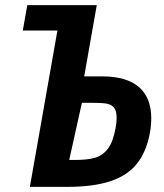

<svg xmlns="http://www.w3.org/2000/svg" viewBox="-20 -729 640 749"><path d="M204 -610H69L86.5 -709H357.5L308.5 -431H379.5Q473.5 -431 521.8 -389.5Q570 -348 570 -268Q570 -240.5 565 -212Q551.5 -137 514.2 -90.5Q477 -44 410.5 -22Q344 0 240.5 0H96.5ZM272 -105Q320.5 -105 350.5 -113.5Q380.5 -122 401 -149Q421.5 -176 431 -230Q435 -250.5 435 -270Q435 -297.5 424.2 -309.8Q413.5 -322 394.5 -325Q375.5 -328 338.5 -328H299.5L250 -105Z"/></svg>

Font: JuliaMono Black
Style: Italic
Weight: 900
Italic angle: -9°
Monospace: yes
Designer: cormullion
Foundry: corm
Version: Version 0.057; ttfautohint (v1.8.4)